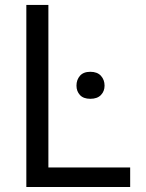

<svg xmlns="http://www.w3.org/2000/svg" viewBox="-20 -747 585 767"><path d="M500 -78.1V0H85.2V-727.3H173.3V-78.1ZM285.5 -404.8Q285.5 -428.3 299.4 -444.2Q313.2 -460.2 340.9 -460.2Q368.6 -460.2 383.2 -444.2Q397.7 -428.3 397.7 -404.8Q397.7 -382.5 383.2 -367.4Q368.6 -352.3 340.9 -352.3Q313.2 -352.3 299.4 -367.4Q285.5 -382.5 285.5 -404.8Z"/></svg>

Font: Inter UI
Style: Regular
Weight: 400
Designer: Rasmus Andersson
Foundry: rsms
Version: Version 2.2